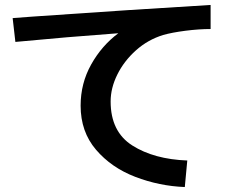

<svg xmlns="http://www.w3.org/2000/svg" viewBox="-20 -728 934 774"><path d="M305 -302Q305 -392 347.5 -468Q390 -544 457 -594Q251 -579 42 -559L31 -655L110 -661Q525 -690 829 -708V-611Q782 -611 727.5 -604Q673 -597 638 -587Q576 -568 528 -525Q480 -482 453 -427.5Q426 -373 426 -319Q426 -197 513.5 -141.5Q601 -86 735 -81L725 26Q622 22 525.5 -15Q429 -52 367 -124.5Q305 -197 305 -302Z"/></svg>

Font: 카카오 큰글씨 ExtraBold
Style: Regular
Weight: 800
Designer: Park Young-rak; Lee Sang-min; Kim Jung-jin; Min Bon; Park Min-gyu;
Foundry: Kakao Corporation
Version: Version 2.003